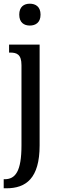

<svg xmlns="http://www.w3.org/2000/svg" viewBox="-26 -777 312 1037"><path d="M135 -639C166 -639 193 -655 193 -698C193 -741 166 -757 135 -757C104 -757 78 -741 78 -698C78 -655 104 -639 135 -639ZM-6 240H8C114 240 188 187 188 8V-536H23V-493H29C64 -493 90 -484 90 -425V8C90 149 57 191 -1 191H-6Z"/></svg>

Font: Noto Serif Bengali ExtraCondensed Medium
Style: Regular
Weight: 500
Width: 2
Designer: Juan Bruce, Universal Thirst, Indian Type Foundry and the Monotype Design Team.
Foundry: Monotype Imaging Inc.
Version: Version 2.003